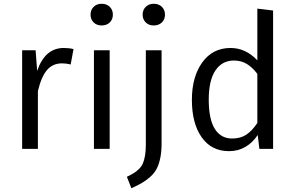

<svg xmlns="http://www.w3.org/2000/svg" viewBox="-20 -794 1574 1024"><path d="M319.8 -538.1Q349.6 -538.1 372.1 -532.2L356.9 -450.2Q333 -456.1 311 -456.1Q261.2 -456.1 230.7 -420.4Q200.2 -384.8 182.1 -308.1V0H98.1V-525.9H169.9L178.2 -416Q220.2 -538.1 319.8 -538.1Z M522 -773.9Q548.8 -773.9 565.4 -757.6Q582 -741.2 582 -715.8Q582 -690.4 565.4 -674.3Q548.8 -658.2 522 -658.2Q495.6 -658.2 479.2 -674.6Q462.9 -690.9 462.9 -715.8Q462.9 -741.2 479.5 -757.6Q496.1 -773.9 522 -773.9ZM564.9 -525.9V0H481V-525.9Z M799.8 -773.9Q826.7 -773.9 843.3 -757.6Q859.9 -741.2 859.9 -715.8Q859.9 -690.4 843.3 -674.3Q826.7 -658.2 799.8 -658.2Q773.4 -658.2 757.1 -674.6Q740.7 -690.9 740.7 -715.8Q740.7 -741.2 757.3 -757.6Q773.9 -773.9 799.8 -773.9ZM841.8 -525.9V-28.8Q841.8 14.6 835 47.9Q828.1 81.1 816.4 104.5Q804.7 127.9 783.4 147.2Q762.2 166.5 739.3 180.2Q716.3 193.8 680.7 210L656.7 148.9Q680.2 137.7 694.1 128.9Q708 120.1 721.7 106.7Q735.4 93.3 742.4 76.4Q749.5 59.6 753.7 34.7Q757.8 9.8 757.8 -23.9V-525.9Z M1352.5 -748 1436.5 -737.8V0H1363.3L1354.5 -74.2Q1328.6 -34.2 1289.6 -11Q1250.5 12.2 1201.7 12.2Q1107.9 12.2 1055.7 -61.8Q1003.4 -135.7 1003.4 -261.2Q1003.4 -384.3 1058.8 -461.2Q1114.3 -538.1 1209.5 -538.1Q1290 -538.1 1352.5 -472.2ZM1218.3 -55.2Q1262.2 -55.2 1293.5 -75.7Q1324.7 -96.2 1352.5 -138.2V-399.9Q1326.7 -434.6 1296.6 -452.9Q1266.6 -471.2 1227.5 -471.2Q1164.6 -471.2 1128.9 -418.2Q1093.3 -365.2 1093.3 -262.2Q1093.3 -158.7 1125.5 -106.9Q1157.7 -55.2 1218.3 -55.2Z"/></svg>

Font: Fira Sans Book
Style: Regular
Weight: 350
Designer: Carrois Corporate & Edenspiekermann AG
Foundry: Carrois Corporate GbR & Edenspiekermann AG
Version: Version 4.203;PS 004.203;hotconv 1.0.88;makeotf.lib2.5.64775